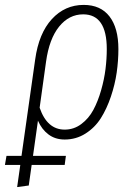

<svg xmlns="http://www.w3.org/2000/svg" viewBox="-57 -552 548 775"><path d="M204.1 11.2Q166 11.2 138.7 -9.3Q111.3 -29.8 96.2 -64.9L76.2 77.1H209L204.1 113.8H70.8L59.1 196.8L12.2 203.1L24.9 113.8H-37.1L-30.8 77.1H29.8L85 -312Q99.6 -417.5 152.3 -474.9Q205.1 -532.2 280.8 -532.2Q349.1 -532.2 385 -485.6Q420.9 -439 420.9 -354Q420.9 -307.6 414.1 -259.5Q407.2 -211.4 390.6 -162.1Q374 -112.8 349.9 -74.7Q325.7 -36.6 287.8 -12.7Q250 11.2 204.1 11.2ZM278.8 -494.1Q221.7 -494.1 181.6 -444.6Q141.6 -395 128.9 -303.2L103 -117.2Q133.3 -28.8 204.1 -28.8Q241.2 -28.8 271.2 -51.3Q301.3 -73.7 319.8 -108.4Q338.4 -143.1 351.1 -187.5Q363.8 -231.9 368.9 -273.4Q374 -314.9 374 -354Q374 -494.1 278.8 -494.1Z"/></svg>

Font: Fira Sans Compressed ExtraLight
Style: Italic
Weight: 250
Width: 3
Italic angle: -8°
Designer: Carrois Corporate & Edenspiekermann AG
Foundry: Carrois Corporate GbR & Edenspiekermann AG
Version: Version 4.203;PS 004.203;hotconv 1.0.88;makeotf.lib2.5.64775